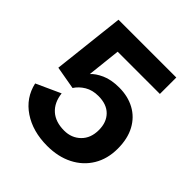

<svg xmlns="http://www.w3.org/2000/svg" viewBox="-194 -838 984 984"><g transform="rotate(45 298.0 -346.0)"><path d="M302 12Q197 12 124 -37Q51 -86 32 -171L164 -231Q171 -171 208 -138Q245 -105 308 -105Q361 -105 396.5 -139.5Q432 -174 432 -233Q432 -289 399.5 -322Q367 -355 307 -355Q264 -355 233 -336.5Q202 -318 184 -290L59 -312L103 -704H522V-585H216L196 -403Q215 -425 254.5 -443Q294 -461 352 -461Q415 -461 464 -434.5Q513 -408 540.5 -357Q568 -306 568 -234Q568 -160 534.5 -104.5Q501 -49 441 -18.5Q381 12 302 12Z"/></g></svg>

Font: Prodigy Sans SemiBold
Style: Regular
Weight: 600
Designer: Wei Huang
Foundry: Wei Huang
Version: Version 1.003; ttfautohint (v1.8.3)